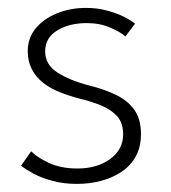

<svg xmlns="http://www.w3.org/2000/svg" viewBox="-20 -442 423 474"><path d="M192.5 -422.5Q219.5 -422.5 243.2 -416.2Q267 -410 285.5 -400.8Q304 -391.5 313.5 -383.5L289.5 -352Q279 -362 253 -373.5Q227 -385 194 -385Q151.5 -385 121.5 -367Q91.5 -349 91.5 -315Q91.5 -282.5 121.8 -263Q152 -243.5 200 -231Q236.5 -222 265.5 -208.2Q294.5 -194.5 311.2 -171.5Q328 -148.5 328 -111Q328 -79.5 315.5 -56.5Q303 -33.5 281 -18.5Q259 -3.5 230.5 4.2Q202 12 169.5 12Q138 12 110.5 4.8Q83 -2.5 63 -13.2Q43 -24 32 -33L57 -68.5Q70 -54.5 100 -40.2Q130 -26 171 -26Q220 -26 252 -49.5Q284 -73 284 -110.5Q284 -139 268.8 -155.5Q253.5 -172 228.8 -182Q204 -192 176.5 -198.5Q150 -205.5 126.8 -214.8Q103.5 -224 86 -238Q68.5 -252 58.5 -271.2Q48.5 -290.5 48.5 -316Q48.5 -348 68 -371.8Q87.5 -395.5 120.5 -409Q153.5 -422.5 192.5 -422.5Z"/></svg>

Font: League Spartan Thin ExtraLight
Style: Regular
Weight: 250
Version: Version 2.002